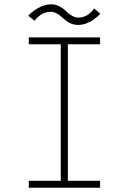

<svg xmlns="http://www.w3.org/2000/svg" viewBox="-20 -874 610 894"><path d="M343 -758Q326 -758 311 -764.2Q296 -770.5 285.2 -779.5Q274.5 -788.5 264.2 -797.5Q254 -806.5 241.8 -812.8Q229.5 -819 216 -819Q202.5 -819 189.5 -814.8Q176.5 -810.5 168.2 -804.2Q160 -798 153.5 -791.8Q147 -785.5 144 -781L141 -777L112 -801Q113 -802.5 118.2 -807.8Q123.5 -813 134 -821Q144.5 -829 156.8 -836.2Q169 -843.5 185.5 -848.8Q202 -854 218 -854Q239 -854 257.2 -844.2Q275.5 -834.5 286.5 -823Q297.5 -811.5 313.2 -801.8Q329 -792 345 -792Q358.5 -792 371.2 -796.5Q384 -801 392 -807.2Q400 -813.5 406.2 -819.8Q412.5 -826 415 -830.5L418 -835L447 -810Q444 -806 436.5 -799.2Q429 -792.5 415.2 -782.2Q401.5 -772 382 -765Q362.5 -758 343 -758ZM446 -668H296V-32H446V0H114V-32H263V-668H114V-700H446Z"/></svg>

Font: League Mono Narrow Thin
Style: Regular
Weight: 100
Width: 3
Designer: Tyler Finck
Foundry: The League of Moveable Type / Tyler Finck
Version: Version 2.210